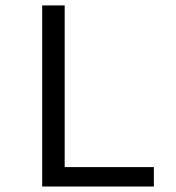

<svg xmlns="http://www.w3.org/2000/svg" viewBox="-20 -680 640 700"><path d="M133.8 0V-660.2H215.8V-70.8H541V0Z"/></svg>

Font: Office Code Pro D
Style: Regular
Weight: 400
Designer: Nathan Rutzky & Paul D. Hunt
Foundry: Adobe Systems Incorporated
Version: Version 1.004;PS 001.004;hotconv 1.0.70;makeotf.lib2.5.58329